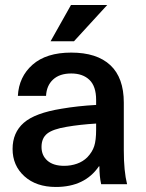

<svg xmlns="http://www.w3.org/2000/svg" viewBox="-20 -732 579 763"><path d="M472 -324V-134Q472 -52 485 0H382Q375 -31 375 -71H373Q317 11 202 11Q124 11 77 -31.5Q30 -74 30 -140Q30 -205 74.5 -244Q119 -283 225 -300Q289 -311 362 -315V-335Q362 -389 335.5 -414.5Q309 -440 263 -440Q217 -440 191 -416Q165 -392 163 -351H51Q55 -427 109.5 -475Q164 -523 263 -523Q365 -523 418.5 -473Q472 -423 472 -324ZM245 -228Q190 -219 167.5 -201Q145 -183 145 -148Q145 -114 168.5 -93.5Q192 -73 235 -73Q262 -73 286 -81.5Q310 -90 327 -107Q347 -128 354.5 -151.5Q362 -175 362 -216V-241Q297 -237 245 -228ZM181 -568 262 -712H406L274 -568Z"/></svg>

Font: CST
Style: Medium
Weight: 500
Version: Version 1.00